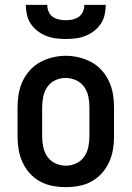

<svg xmlns="http://www.w3.org/2000/svg" viewBox="-20 -760 540 788"><path d="M250 8Q223 8 196 3Q169 -2 145 -15Q121 -28 102.5 -48.5Q84 -69 72.5 -94Q61 -119 56.5 -146Q52 -173 52 -200V-320Q52 -347 56.5 -374Q61 -401 72.5 -426Q84 -451 102.5 -471.5Q121 -492 145 -505Q169 -518 196 -524.5Q223 -531 250 -531Q277 -531 304 -524.5Q331 -518 355 -505Q379 -492 397.5 -471.5Q416 -451 427.5 -426Q439 -401 443.5 -374Q448 -347 448 -320V-200Q448 -173 443.5 -146Q439 -119 427.5 -94Q416 -69 397.5 -48.5Q379 -28 355 -15Q331 -2 304 3Q277 8 250 8ZM250 -80Q272 -80 292.5 -89.5Q313 -99 325.5 -117Q338 -135 342.5 -156.5Q347 -178 347 -200V-320Q347 -342 342.5 -364Q338 -386 325 -404Q312 -422 291.5 -431Q271 -440 249 -440Q227 -440 206.5 -430.5Q186 -421 174 -403Q162 -385 157.5 -363.5Q153 -342 153 -320V-200Q153 -178 157.5 -156.5Q162 -135 174.5 -117Q187 -99 207.5 -89.5Q228 -80 250 -80ZM250 -600Q230 -600 209.5 -602.5Q189 -605 170 -612.5Q151 -620 134.5 -632.5Q118 -645 106.5 -662Q95 -679 90.5 -699.5Q86 -720 86 -740H174Q174 -726 179.5 -712.5Q185 -699 196.5 -691Q208 -683 222 -680Q236 -677 250 -677Q264 -677 278 -680Q292 -683 303.5 -691Q315 -699 320.5 -712.5Q326 -726 326 -740H414Q414 -720 409.5 -699.5Q405 -679 393.5 -662Q382 -645 365.5 -632.5Q349 -620 330 -612.5Q311 -605 290.5 -602.5Q270 -600 250 -600Z"/></svg>

Font: Zed Sans Semibold
Style: Regular
Weight: 600
Designer: Belleve Invis
Foundry: Belleve Invis
Version: Version 1.0.0; ttfautohint (v1.8.4)